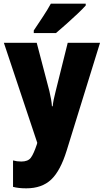

<svg xmlns="http://www.w3.org/2000/svg" viewBox="-20 -786 567 1046"><path d="M1 -553H180L249 -290Q254 -269 258 -246.5Q262 -224 263 -207H267Q270 -239 283 -288L349 -553H525L343 35Q309 145 258.5 192.5Q208 240 123 240Q102 240 84 238Q66 236 51 232V88Q72 94 96 94Q132 94 147.5 74Q163 54 181 0L183 -8ZM447 -756Q431 -738 402.5 -711Q374 -684 342.5 -656Q311 -628 285 -606H164V-620Q188 -656 213.5 -694.5Q239 -733 257 -766H447Z"/></svg>

Font: Noto Sans Lao UI Cond Blk
Style: Regular
Weight: 900
Width: 3
Designer: Monotype Design Team
Foundry: Monotype Imaging Inc.
Version: Version 2.000; ttfautohint (v1.8.4.7-5d5b)